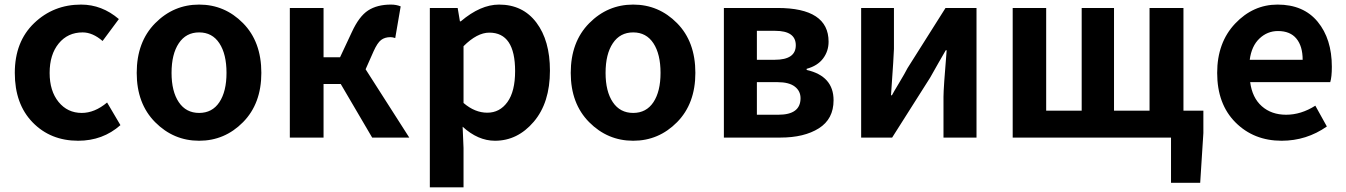

<svg xmlns="http://www.w3.org/2000/svg" viewBox="-20 -594 5811 829"><path d="M317.4 13.7Q198.2 13.7 121.1 -65.4Q43.9 -144.5 43.9 -279.3Q43.9 -414.1 127.4 -494.1Q210.9 -574.2 330.1 -574.2Q419.9 -574.2 493.2 -511.7L422.9 -417Q379.9 -454.1 336.9 -454.1Q272.5 -454.1 233.4 -406.2Q194.3 -358.4 194.3 -279.3Q194.3 -201.2 232.9 -153.8Q271.5 -106.4 333 -106.4Q388.7 -106.4 442.4 -151.4L500 -53.7Q423.8 13.7 317.4 13.7Z M570.3 -279.3Q570.3 -413.1 649.9 -493.7Q729.5 -574.2 839.8 -574.2Q950.2 -574.2 1029.3 -494.1Q1108.4 -414.1 1108.4 -279.3Q1108.4 -146.5 1029.3 -66.4Q950.2 13.7 839.8 13.7Q729.5 13.7 649.9 -66.4Q570.3 -146.5 570.3 -279.3ZM958 -279.3Q958 -360.4 927.2 -407.2Q896.5 -454.1 839.8 -454.1Q783.2 -454.1 752 -407.2Q720.7 -360.4 720.7 -279.3Q720.7 -199.2 752 -152.8Q783.2 -106.4 839.8 -106.4Q896.5 -106.4 927.2 -152.8Q958 -199.2 958 -279.3Z M1558.6 -294.9 1747.1 0H1586.9L1451.2 -231.4H1377V0H1231.4V-559.6H1377V-346.7H1448.2L1499 -455.1Q1530.3 -523.4 1569.3 -548.8Q1608.4 -574.2 1668 -574.2Q1691.4 -574.2 1710 -566.4L1686.5 -429.7Q1674.8 -433.6 1666 -433.6Q1641.6 -433.6 1625.5 -421.4Q1609.4 -409.2 1592.8 -372.1Z M1835.9 214.8V-559.6H1956.1L1965.8 -502H1969.7Q2054.7 -574.2 2134.8 -574.2Q2237.3 -574.2 2295.9 -496.6Q2354.5 -418.9 2354.5 -289.1Q2354.5 -150.4 2284.7 -68.4Q2214.8 13.7 2117.2 13.7Q2043.9 13.7 1977.5 -46.9L1981.4 44.9V214.8ZM2204.1 -287.1Q2204.1 -453.1 2092.8 -453.1Q2040 -453.1 1981.4 -394.5V-149.4Q2030.3 -107.4 2084 -107.4Q2137.7 -107.4 2170.9 -153.3Q2204.1 -199.2 2204.1 -287.1Z M2444.3 -279.3Q2444.3 -413.1 2523.9 -493.7Q2603.5 -574.2 2713.9 -574.2Q2824.2 -574.2 2903.3 -494.1Q2982.4 -414.1 2982.4 -279.3Q2982.4 -146.5 2903.3 -66.4Q2824.2 13.7 2713.9 13.7Q2603.5 13.7 2523.9 -66.4Q2444.3 -146.5 2444.3 -279.3ZM2832 -279.3Q2832 -360.4 2801.3 -407.2Q2770.5 -454.1 2713.9 -454.1Q2657.2 -454.1 2626 -407.2Q2594.7 -360.4 2594.7 -279.3Q2594.7 -199.2 2626 -152.8Q2657.2 -106.4 2713.9 -106.4Q2770.5 -106.4 2801.3 -152.8Q2832 -199.2 2832 -279.3Z M3105.5 0V-559.6H3336.9Q3557.6 -559.6 3557.6 -414.1Q3557.6 -373 3533.7 -341.3Q3509.8 -309.6 3462.9 -296.9V-292Q3579.1 -265.6 3579.1 -161.1Q3579.1 -80.1 3515.6 -40Q3452.1 0 3349.6 0ZM3248 -335.9H3325.2Q3416 -335.9 3416 -398.4Q3416 -460.9 3327.1 -460.9H3248ZM3248 -98.6H3340.8Q3436.5 -98.6 3436.5 -169.9Q3436.5 -201.2 3411.6 -220.2Q3386.7 -239.3 3336.9 -239.3H3248Z M3698.2 0V-559.6H3839.8V-382.8Q3839.8 -363.3 3827.1 -182.6H3831.1Q3835.9 -192.4 3862.3 -236.3Q3888.7 -280.3 3898.4 -299.8L4062.5 -559.6H4196.3V0H4053.7V-175.8Q4053.7 -212.9 4067.4 -377H4063.5Q4057.6 -366.2 4031.7 -321.8Q4005.9 -277.3 3996.1 -258.8L3832 0Z M5089.8 -116.2H5175.8V-19.5L5162.1 195.3H5036.1V0H4352.5V-559.6H4497.1V-116.2H4650.4V-559.6H4790V-116.2H4943.4V-559.6H5089.8Z M5513.7 13.7Q5393.6 13.7 5314.5 -65.4Q5235.4 -144.5 5235.4 -279.3Q5235.4 -410.2 5313 -492.2Q5390.6 -574.2 5496.1 -574.2Q5608.4 -574.2 5669.4 -500Q5730.5 -425.8 5730.5 -305.7Q5730.5 -261.7 5723.6 -239.3H5377.9Q5386.7 -171.9 5428.2 -135.3Q5469.7 -98.6 5533.2 -98.6Q5597.7 -98.6 5659.2 -137.7L5709 -47.9Q5621.1 13.7 5513.7 13.7ZM5376 -335.9H5604.5Q5604.5 -394.5 5577.6 -427.2Q5550.8 -460 5498 -460Q5452.1 -460 5418 -427.7Q5383.8 -395.5 5376 -335.9Z"/></svg>

Font: Nasu
Style: Bold
Weight: 700
Designer: Ryoko NISHIZUKA (kana &amp; ideographs); Paul D. Hunt (Latin, Greek &amp; Cyrillic); Wenlong ZHANG (bopomofo); Sandoll C
Version: Version 2014.1215